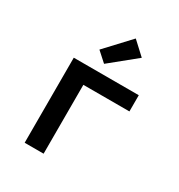

<svg xmlns="http://www.w3.org/2000/svg" viewBox="-184 -912 968 1036"><g transform="rotate(30 300.0 -393.5)"><path d="M122 0V-530H527V-429H240V0ZM280 -583 220 -637 360 -787 440 -713Z"/></g></svg>

Font: Iosevka Curly Extended
Style: Bold
Weight: 700
Width: 7
Monospace: yes
Designer: Belleve Invis
Foundry: Belleve Invis
Version: Version 11.1.0; ttfautohint (v1.8.3)